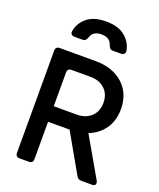

<svg xmlns="http://www.w3.org/2000/svg" viewBox="-178 -1111 1009 1218"><g transform="rotate(20 327.0 -502.0)"><path d="M105 0Q77 0 77 -28V-717Q77 -745 105 -745H348Q423 -745 480 -717Q537 -689 569.5 -637Q602 -585 602 -512Q602 -434 563.5 -379.5Q525 -325 460 -300L613 -34Q620 -19 615 -9.5Q610 0 594 0H521Q498 0 488 -20L340 -280H195V-28Q195 0 167 0ZM195 -385H350Q410 -385 447 -419.5Q484 -454 484 -513Q484 -571 447 -605.5Q410 -640 350 -640H223Q195 -640 195 -612ZM168 -844Q154 -844 146.5 -852Q139 -860 142 -874Q151 -928 196.5 -966Q242 -1004 325 -1004Q407 -1004 452.5 -966.5Q498 -929 508 -874Q510 -859 502.5 -851.5Q495 -844 481 -844H427Q415 -844 408 -850.5Q401 -857 397 -869Q383 -917 325 -917Q266 -917 253 -869Q248 -857 241.5 -850.5Q235 -844 223 -844Z"/></g></svg>

Font: Pitagon Sans Text SemiBold
Style: Regular
Weight: 600
Designer: Travis Tran
Foundry: Pitagon
Version: Version 1.001; ttfautohint (v1.8.4.7-5d5b);gftools[0.9.26]